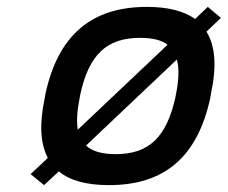

<svg xmlns="http://www.w3.org/2000/svg" viewBox="-20 -529 662 558"><path d="M112 -256 110 -244C94 -169 97 -112 119 -70L69 -23L108 9L151 -31C183 -4 232 9 297 9C458 9 554 -73 591 -244L593 -256C610 -335 606 -396 580 -437L622 -477L584 -509L547 -474C514 -497 468 -509 407 -509C246 -509 149 -427 112 -256ZM206 -152C202 -177 204 -208 212 -247L213 -253C238 -370 290 -419 387 -419C422 -419 449 -413 467 -399ZM230 -106 494 -356C501 -331 500 -297 491 -253L490 -247C464 -130 413 -81 316 -81C277 -81 248 -89 230 -106Z"/></svg>

Font: LT Wave Mono Medium
Style: Italic
Weight: 500
Designer: Daniel Lyons
Version: Version 2.5 (Glyphs App)